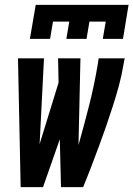

<svg xmlns="http://www.w3.org/2000/svg" viewBox="-20 -770 549 790"><path d="M65 0 54 -530H161L143 -177L221 -430L219 -530H311L303 -173Q326 -255 347 -337.5Q368 -420 382 -504L386 -530H493L488 -504Q481 -461 469.5 -418.5Q458 -376 444.5 -334Q431 -292 416.5 -250Q402 -208 386.5 -166.5Q371 -125 355 -83Q339 -41 322 0H231L226 -197L157 0ZM103 -610 127 -750H509L486 -610H403L415 -681H348L336 -610H253L265 -681H198L186 -610Z"/></svg>

Font: Iosevka Curly Slab XBdObl
Style: Regular
Weight: 800
Italic angle: -9°
Monospace: yes
Designer: Belleve Invis
Foundry: Belleve Invis
Version: Version 11.1.0; ttfautohint (v1.8.3)